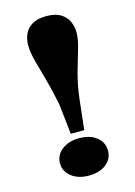

<svg xmlns="http://www.w3.org/2000/svg" viewBox="-117 -817 628 893"><g transform="rotate(-15 197.0 -371.0)"><path d="M166 -197 150 -342Q137 -409 121 -466Q105 -523 93 -568Q81 -613 81 -645Q81 -674 92 -699Q103 -724 128.5 -739.5Q154 -755 197 -755Q240 -755 265.5 -739.5Q291 -724 302.5 -699Q314 -674 314 -645Q314 -613 300.5 -568Q287 -523 271 -466.5Q255 -410 247 -342L231 -197ZM197 -167Q250 -167 281.5 -142Q313 -117 313 -76Q313 -37 281.5 -12Q250 13 197 13Q148 13 115 -12Q82 -37 82 -76Q82 -117 115 -142Q148 -167 197 -167Z"/></g></svg>

Font: BioRhyme SemiExpanded ExtraBold
Style: Regular
Weight: 800
Width: 6
Designer: Aoife Mooney
Foundry: Aoife Mooney Type
Version: Version 1.600;gftools[0.9.33]